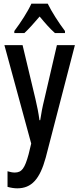

<svg xmlns="http://www.w3.org/2000/svg" viewBox="-20 -786 432 1046"><path d="M240 -766H151C132 -724 93 -663 58 -617V-606H113C136 -627 166 -661 196 -696C225 -661 252 -630 279 -606H334V-617C300 -662 262 -721 240 -766ZM4 -540 150 -4 136 54C115 131 99 154 60 154C48 154 34 151 21 147V232C39 237 57 240 74 240C152 240 197 190 229 73L388 -540H290L222 -247C211 -203 204 -165 199 -131H195C190 -169 182 -210 173 -247L103 -540Z"/></svg>

Font: Noto Sans Arabic ExtCond Med
Style: Regular
Weight: 500
Width: 2
Designer: Monotype Design Team, Nadine Chahine, Nizar Qandah and Khaled Hosny
Foundry: Monotype Imaging Inc.
Version: Version 2.012